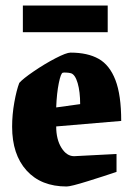

<svg xmlns="http://www.w3.org/2000/svg" viewBox="-20 -664 479 697"><path d="M24 -204Q24 -248 32 -292.5Q40 -337 50 -363Q63 -378 102.5 -405Q142 -432 181.5 -452.5Q221 -473 236 -473Q298 -473 338 -450.5Q378 -428 399 -373.5Q420 -319 420 -225L184 -205Q184 -158 203 -127.5Q222 -97 249 -97L403 -105V-40Q362 -26 299.5 -6.5Q237 13 222 13Q129 13 76.5 -45Q24 -103 24 -204ZM238 -398Q231 -400 221 -400.5Q211 -401 208 -400Q201 -399 193.5 -362.5Q186 -326 184 -274L271 -286Q271 -331 262 -362Q253 -393 238 -398ZM63 -547V-644H371V-547Z"/></svg>

Font: Grenze ExtraBold
Style: Regular
Weight: 800
Designer: Renata Polastri
Foundry: Omnibus-Type
Version: Version 1.002; ttfautohint (v1.8)